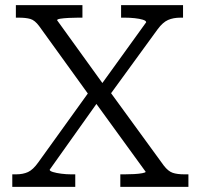

<svg xmlns="http://www.w3.org/2000/svg" viewBox="-20 -730 784 750"><path d="M42 -661V-710H302V-661H285Q267 -661 248 -660Q229 -659 216 -657Q203 -655 203 -651L392 -389L400 -385L620 -83Q637 -61 654.5 -55Q672 -49 700 -49H716V0H450V-49H467Q485 -49 504 -50Q523 -51 536 -53.5Q549 -56 549 -59L345 -340L338 -344L133 -628Q116 -651 98.5 -656Q81 -661 53 -661ZM28 0V-49H43Q70 -49 89.5 -58Q109 -67 129 -95L334 -380L368 -340L174 -67Q174 -62 187 -58Q200 -54 219.5 -51.5Q239 -49 257 -49H274V0ZM406 -355 370 -392 551 -643Q551 -649 538 -653Q525 -657 506 -659Q487 -661 468 -661H453V-710H695V-661H685Q657 -661 636.5 -652Q616 -643 596 -616Z"/></svg>

Font: Roboto Serif 20pt Light
Style: Regular
Weight: 300
Version: Version 1.008